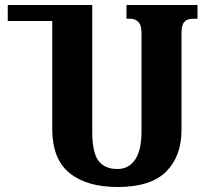

<svg xmlns="http://www.w3.org/2000/svg" viewBox="-20 -734 833 768"><path d="M770 -714V-659H751Q729 -659 717.5 -646.5Q706 -634 706 -601V-214Q706 -109 644.5 -47.5Q583 14 450 14Q327 14 258 -42Q189 -98 189 -218V-650H11V-714H349V-206Q349 -125 373.5 -91.5Q398 -58 450 -58Q495 -58 520.5 -95.5Q546 -133 546 -208V-602Q546 -634 533 -646.5Q520 -659 502 -659H486V-714Z"/></svg>

Font: Noto Serif Georgian Condensed ExtraBold
Style: Regular
Weight: 800
Width: 3
Designer: Monotype Design Team, Akaki Razmadze
Foundry: Google LLC
Version: Version 2.003; ttfautohint (v1.8.4.7-5d5b)